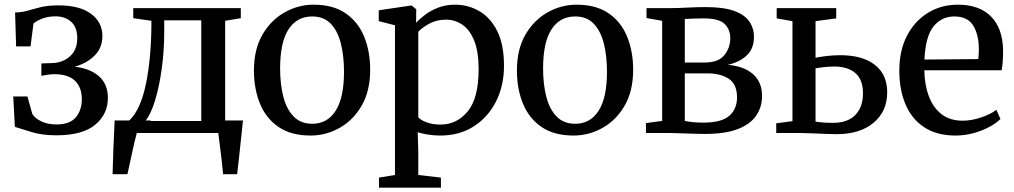

<svg xmlns="http://www.w3.org/2000/svg" viewBox="-20 -582 4438 840"><path d="M226 10Q166 10 119.8 -3.8Q73.5 -17.5 45 -27L38 -160H100L121.5 -83Q133.5 -64 161.2 -50.8Q189 -37.5 227 -37.5Q285 -37.5 311.5 -68.5Q338 -99.5 338 -149Q338 -198.5 308.8 -228Q279.5 -257.5 216 -257.5Q206 -257.5 186.8 -254.8Q167.5 -252 161 -250V-304.5L207 -306Q254 -307 286 -335.5Q318 -364 318 -415Q318 -462.5 291.5 -486.5Q265 -510.5 223.5 -510.5Q190 -510.5 164.5 -500.5Q139 -490.5 126.5 -479L113.5 -379H50.5L46 -527.5Q77 -528 103 -535.8Q129 -543.5 159.8 -551Q190.5 -558.5 237 -558.5Q328 -558.5 378 -521.8Q428 -485 428 -424Q428 -373.5 394.5 -339.5Q361 -305.5 306.5 -290Q373 -283 412.5 -248.8Q452 -214.5 452 -153.5Q452 -82.5 396.5 -36.2Q341 10 226 10Z M472.5 180Q474 128 476.2 66.5Q478.5 5 481.5 -55H545.5Q594.5 -100 618.5 -215.2Q642.5 -330.5 642.5 -491L563 -502.5V-546.5H1033.5V-502.5L965 -491V-55H1043Q1039.5 -21.5 1035 20.8Q1030.5 63 1026 105.2Q1021.5 147.5 1017.5 180H956Q953.5 152.5 949.8 119.5Q946 86.5 942 55Q938 23.5 935 0H578.5Q573.5 18 567.5 43.5Q561.5 69 555.8 96.2Q550 123.5 545 146Q540 168.5 537.5 180ZM641 -55 638 -52.5H860.5V-493H698.5V-446Q698.5 -359.5 687.5 -280.5Q676.5 -201.5 658.2 -142Q640 -82.5 617.5 -55Z M1091 -273.5Q1091 -366.5 1128.5 -430.8Q1166 -495 1225.8 -528.2Q1285.5 -561.5 1351.5 -561.5Q1437.5 -561.5 1492.2 -523.8Q1547 -486 1573.2 -421.5Q1599.5 -357 1599.5 -277Q1599.5 -183.5 1562 -119.2Q1524.5 -55 1464.8 -22Q1405 11 1339 11Q1253 11 1198.2 -26.8Q1143.5 -64.5 1117.2 -129Q1091 -193.5 1091 -273.5ZM1346 -40.5Q1412 -40.5 1448.5 -97.5Q1485 -154.5 1485 -268.5Q1485 -336 1471.5 -390.8Q1458 -445.5 1427.5 -477.8Q1397 -510 1346 -510Q1279 -510 1242.2 -453.5Q1205.5 -397 1205.5 -282Q1205.5 -214 1219.5 -159.2Q1233.5 -104.5 1264.5 -72.5Q1295.5 -40.5 1346 -40.5Z M2185 -293Q2185 -208.5 2150.8 -139.5Q2116.5 -70.5 2053.8 -29.8Q1991 11 1906 11Q1879.5 11 1851.8 6.8Q1824 2.5 1807.5 -4L1810 80.5V183.5L1909 195V239H1638V195L1708 183.5V-471.5L1637 -489.5V-537L1776 -557.5H1781.5L1801 -541.5L1800.5 -482Q1815.5 -499 1840 -517.5Q1864.5 -536 1897.5 -548.8Q1930.5 -561.5 1971 -561.5Q2028.5 -561.5 2077.2 -533.2Q2126 -505 2155.5 -445.8Q2185 -386.5 2185 -293ZM1931.5 -496Q1889.5 -496 1857.2 -478Q1825 -460 1810 -443V-69.5Q1817.5 -58 1844.5 -47.5Q1871.5 -37 1907.5 -37Q1979 -37 2026.5 -95Q2074 -153 2074 -279.5Q2074 -356 2054.8 -403.8Q2035.5 -451.5 2003 -473.8Q1970.5 -496 1931.5 -496Z M2241.5 -273.5Q2241.5 -366.5 2279 -430.8Q2316.5 -495 2376.2 -528.2Q2436 -561.5 2502 -561.5Q2588 -561.5 2642.8 -523.8Q2697.5 -486 2723.8 -421.5Q2750 -357 2750 -277Q2750 -183.5 2712.5 -119.2Q2675 -55 2615.2 -22Q2555.5 11 2489.5 11Q2403.5 11 2348.8 -26.8Q2294 -64.5 2267.8 -129Q2241.5 -193.5 2241.5 -273.5ZM2496.5 -40.5Q2562.5 -40.5 2599 -97.5Q2635.5 -154.5 2635.5 -268.5Q2635.5 -336 2622 -390.8Q2608.5 -445.5 2578 -477.8Q2547.5 -510 2496.5 -510Q2429.5 -510 2392.8 -453.5Q2356 -397 2356 -282Q2356 -214 2370 -159.2Q2384 -104.5 2415 -72.5Q2446 -40.5 2496.5 -40.5Z M3063.5 4Q3040 4 3010.5 3Q2981 2 2954 1Q2927 0 2910.5 0H2806V-43.5L2877 -53V-491L2808.5 -503V-546.5H2918.5Q2944 -546.5 2987.2 -548.8Q3030.5 -551 3068 -551Q3146 -551 3192 -534.2Q3238 -517.5 3258.2 -488Q3278.5 -458.5 3278.5 -420.5Q3278.5 -369 3247 -339.5Q3215.5 -310 3164 -298.5Q3234.5 -292.5 3274.2 -257.8Q3314 -223 3314 -162.5Q3314 -115 3289.2 -77.5Q3264.5 -40 3209.5 -18Q3154.5 4 3063.5 4ZM2976 -308.5H3063Q3123 -308.5 3149 -340.8Q3175 -373 3175 -415Q3175 -453 3150.2 -477.2Q3125.5 -501.5 3059 -501.5Q3037.5 -501.5 3016.2 -500.8Q2995 -500 2976 -499ZM3056.5 -45.5Q3136 -45.5 3170.2 -75Q3204.5 -104.5 3204.5 -156Q3204.5 -213.5 3168.5 -237.2Q3132.5 -261 3075.5 -261H2976V-53Q2988 -50 3010.2 -47.8Q3032.5 -45.5 3056.5 -45.5Z M3376 0V-42.5L3447 -52V-489.5L3378 -501.5V-546.5H3638.5V-501.5L3548 -489.5V-329.5Q3568 -333.5 3597 -337Q3626 -340.5 3656 -340.5Q3753 -340.5 3807.2 -298.5Q3861.5 -256.5 3861.5 -178Q3861.5 -95 3802 -45Q3742.5 5 3640 5Q3623 5 3592.2 3.8Q3561.5 2.5 3530.5 1.2Q3499.5 0 3482 0ZM3624 -44.5Q3688.5 -44.5 3722 -79Q3755.5 -113.5 3755.5 -173Q3755.5 -234 3722 -262.5Q3688.5 -291 3630 -291Q3608.5 -291 3586.2 -288.5Q3564 -286 3548 -283V-50Q3562.5 -47.5 3582.5 -46Q3602.5 -44.5 3624 -44.5Z M4160.5 11Q4078.5 11 4023.8 -25Q3969 -61 3941.8 -125Q3914.5 -189 3914.5 -273Q3914.5 -361 3948.2 -425.8Q3982 -490.5 4039.8 -526Q4097.5 -561.5 4171 -561.5Q4263.5 -561.5 4314.8 -510.8Q4366 -460 4368.5 -364.5Q4368.5 -304 4362 -274.5H4024Q4025 -210.5 4043.8 -160.8Q4062.5 -111 4099.2 -82.5Q4136 -54 4191 -54Q4232 -54 4274.2 -68.8Q4316.5 -83.5 4339 -101.5L4357 -61.5Q4339.5 -43.5 4308.5 -26.8Q4277.5 -10 4239 0.5Q4200.5 11 4160.5 11ZM4024.5 -321.5 4260 -323.5Q4261.5 -334 4262 -347.8Q4262.5 -361.5 4262.5 -368Q4262 -431 4237.5 -470.5Q4213 -510 4155 -510Q4100 -510 4064.5 -466.8Q4029 -423.5 4024.5 -321.5Z"/></svg>

Font: Merriweather Text
Style: Regular
Weight: 400
Designer: Eben Sorkin
Foundry: Eben Sorkin
Version: Version 2.100; ttfautohint (v1.7.19-72a1) -l 8 -r 50 -G 200 